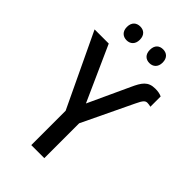

<svg xmlns="http://www.w3.org/2000/svg" viewBox="-270 -996 1083 1083"><g transform="rotate(45 272.0 -454.0)"><path d="M119 -853C119 -816 142 -798 171 -798C199 -798 222 -816 222 -853C222 -891 199 -908 171 -908C142 -908 119 -891 119 -853ZM302 -853C302 -816 324 -798 353 -798C381 -798 404 -816 404 -853C404 -891 381 -908 353 -908C324 -908 302 -891 302 -853ZM209 0H313V-278L458 -581C478 -624 488 -632 504 -632C514 -632 523 -630 531 -628V-710C517 -717 500 -720 479 -720C421 -720 401 -688 374 -629L261 -384L113 -714H0L209 -274Z"/></g></svg>

Font: Noto Sans SemiCondensed Medium
Style: Regular
Weight: 500
Width: 4
Designer: Monotype Design Team
Foundry: Monotype Imaging Inc.
Version: Version 2.013